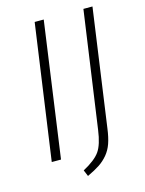

<svg xmlns="http://www.w3.org/2000/svg" viewBox="-119 -756 711 940"><g transform="rotate(-15 236.0 -286.0)"><path d="M196.8 -684.1 101.1 0H54.2L150.9 -684.1ZM443.8 -684.1 359.9 -87.9Q354 -43.9 343.5 -13.9Q333 16.1 314 38.8Q294.9 61.5 271 77.4Q247.1 93.3 208 111.8L194.8 80.1Q257.3 46.4 280.8 12.7Q304.2 -21 314 -92.8L397.9 -684.1Z"/></g></svg>

Font: Fira Sans Compressed ExtraLight
Style: Italic
Weight: 250
Width: 3
Italic angle: -8°
Designer: Carrois Corporate & Edenspiekermann AG
Foundry: Carrois Corporate GbR & Edenspiekermann AG
Version: Version 4.203;PS 004.203;hotconv 1.0.88;makeotf.lib2.5.64775